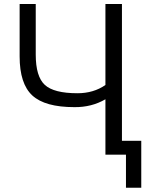

<svg xmlns="http://www.w3.org/2000/svg" viewBox="-20 -750 750 931"><path d="M153.3 -485.4Q153.3 -378.9 197.3 -338.4Q241.2 -297.9 355.5 -297.9Q433.6 -297.9 491.2 -337.9V-730.5H571.3V-67.4H665V160.2H590.8V0H571.3H541H491.2V-268.6Q423.8 -229.5 340.8 -230.5Q198.2 -230.5 136.7 -287.1Q75.2 -343.8 75.2 -476.6V-730.5H153.3Z"/></svg>

Font: Gen Shin Gothic Normal
Style: Regular
Weight: 300
Designer: [Source Han Sans]
Ryoko NISHIZUKA  (kana & ideographs); Paul D. Hunt (Latin, Greek & Cyrillic); Wenlong ZHANG  (bopomofo
Version: Version 1.002.20150607